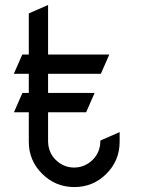

<svg xmlns="http://www.w3.org/2000/svg" viewBox="-20 -758 602 778"><path d="M386.7 -188.5 464.8 -222.7V-183.6Q464.8 -107.4 411.1 -53.7Q357.4 0 281.2 0Q205.1 0 150.9 -53.7Q96.7 -107.4 96.7 -183.6V-303.2H36.6L70.8 -381.3H96.7V-459H36.1L70.3 -537.1H96.7V-703.6L174.8 -737.8V-537.1H422.9L388.7 -459H174.8V-381.3H363.3L329.1 -303.2H174.8V-185.1Q175.8 -139.2 206.1 -109.9Q237.8 -79.1 280.3 -79.1Q323.2 -79.1 355.5 -110.4Q386.7 -141.1 386.7 -188.5Z"/></svg>

Font: NovaMono
Style: Regular
Weight: 400
Monospace: yes
Version: Version 1.2